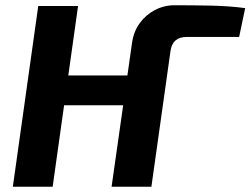

<svg xmlns="http://www.w3.org/2000/svg" viewBox="-20 -713 956 733"><path d="M406 0 484 -549Q490 -592 513 -624Q536 -656 571 -674.5Q606 -693 647 -693Q716 -693 786.5 -691.5Q857 -690 916 -682L893 -572H693Q666 -572 650.5 -559Q635 -546 631 -519L558 0ZM29 0 126 -690H278L181 0ZM217 -311 233 -425H487L471 -311Z"/></svg>

Font: Exo 2
Style: Bold Italic
Weight: 700
Italic angle: -8°
Designer: Natanael Gama
Foundry: Natanael Gama
Version: Version 2.010